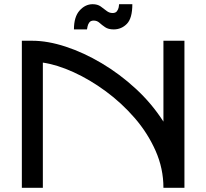

<svg xmlns="http://www.w3.org/2000/svg" viewBox="-20 -894 982 914"><path d="M184 0H84V-700H134Q207 -700 292.5 -672Q378 -644 464 -593Q550 -542 626.5 -471.5Q703 -401 758 -315V-700H858V0H758Q758 -92 720.5 -176.5Q683 -261 621 -332.5Q559 -404 483.5 -459.5Q408 -515 330 -550.5Q252 -586 184 -596ZM610 -874Q610 -807 584 -780.5Q558 -754 521 -754Q496 -754 480.5 -764.5Q465 -775 453.5 -785.5Q442 -796 426 -796Q412 -796 405.5 -787.5Q399 -779 397 -769Q395 -759 394 -754H332Q332 -814 359 -844Q386 -874 421 -874Q444 -874 459 -863.5Q474 -853 487 -842.5Q500 -832 516 -832Q530 -832 536.5 -840.5Q543 -849 545 -859Q547 -869 547 -874Z"/></svg>

Font: Bruno Ace
Style: Regular
Weight: 400
Version: Version 1.100; ttfautohint (v1.8.4.7-5d5b);gftools[0.9.27]